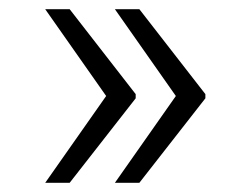

<svg xmlns="http://www.w3.org/2000/svg" viewBox="-20 -563 533 416"><path d="M229 -167 361 -355 229 -543H282L425 -359V-350L282 -167ZM78 -167 210 -355 78 -543H131L274 -359V-350L131 -167Z"/></svg>

Font: Freesentation 3 Light
Style: Regular
Weight: 300
Designer: glyphs from Roboto by Christian Robertson / Hangul glyphs from Noto Sans CJK(Source Han Sans) by Jang Soo-young and Kang
Foundry: PT&
Version: Version 2.001